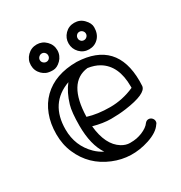

<svg xmlns="http://www.w3.org/2000/svg" viewBox="-165 -795 891 943"><g transform="rotate(-30 280.0 -324.0)"><path d="M219.2 -437Q90.8 -390.6 90.8 -242.2Q90.8 -148.9 155.3 -85.9Q175.3 -66.4 201.2 -53.2Q159.2 -115.7 159.2 -224.1Q159.2 -300.8 170.4 -338.4Q188 -397.9 219.2 -437ZM210.9 -245.1Q265.6 -228 336.4 -228Q407.2 -228 474.1 -257.8V-266.1Q474.1 -384.3 398.4 -429.2Q372.1 -444.8 335 -450.2Q215.8 -436.5 210.9 -245.1ZM524.9 -267.1 523.9 -238.8Q519 -198.2 395 -181.2Q355.5 -175.8 311.3 -175.8Q267.1 -175.8 211.9 -190.9Q222.7 -80.1 286.1 -41Q309.6 -26.9 332.3 -26.9Q355 -26.9 370.6 -30Q386.2 -33.2 401.4 -39.1Q435.5 -53.2 449.2 -73.2Q457.5 -83 468.5 -83Q479.5 -83 487.3 -75Q495.1 -66.9 495.1 -56.9Q495.1 -46.9 488.8 -41Q467.8 -8.3 410.6 10.7Q304.7 45.4 207 4.9Q104.5 -37.1 61.5 -136.7Q40 -185.5 40 -244.9Q40 -304.2 58.6 -352.8Q77.1 -401.4 111.3 -434.6Q181.2 -502.9 304.2 -502.9Q524.9 -493.7 524.9 -267.1ZM199.2 -600.6Q199.2 -610.4 192.6 -617.4Q186 -624.5 176.3 -624.5Q166.5 -624.5 159.2 -617.4Q151.9 -610.4 151.9 -600.6Q151.9 -590.8 159.2 -584Q166.5 -577.1 176.3 -577.1Q186 -577.1 192.6 -584Q199.2 -590.8 199.2 -600.6ZM413.1 -600.6Q413.1 -610.4 406 -617.4Q398.9 -624.5 389.2 -624.5Q379.4 -624.5 372.8 -617.4Q366.2 -610.4 366.2 -600.6Q366.2 -590.8 372.8 -584Q379.4 -577.1 389.2 -577.1Q398.9 -577.1 406 -584Q413.1 -590.8 413.1 -600.6ZM251 -600.6Q251 -585 245.1 -571.3Q239.3 -557.6 229 -547.4Q207 -525.4 183.8 -525.4Q160.6 -525.4 147 -531.2Q133.3 -537.1 123 -547.4Q101.1 -569.3 101.1 -600.6Q101.1 -631.3 123 -653.3Q145 -675.3 176.3 -675.3Q207 -675.3 229 -653.3Q251 -631.3 251 -600.6ZM389.2 -525.4Q357.9 -525.4 336.4 -547.4Q314.9 -569.8 314.9 -600.6Q314.9 -630.9 336.4 -653.3Q357.9 -675.3 389.2 -675.3Q420.9 -675.3 441.9 -653.3Q463.9 -630.9 463.9 -607.9Q463.9 -569.8 442.4 -547.6Q420.9 -525.4 389.2 -525.4Z"/></g></svg>

Font: Ribeye Marrow
Style: Regular
Weight: 400
Designer: Astigmatic (AOETI)
Foundry: Astigmatic (AOETI)
Version: Version 1.000